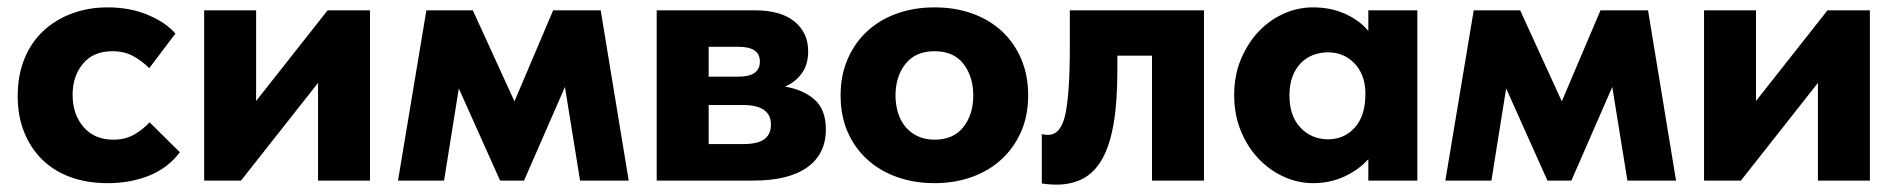

<svg xmlns="http://www.w3.org/2000/svg" viewBox="-20 -490 5148 521"><path d="M272 7Q216 7 171 -9.5Q126 -26 94.5 -57Q63 -88 45.5 -131.5Q28 -175 28 -229Q28 -286 46.5 -331Q65 -376 98 -406.5Q131 -437 175.5 -453.5Q220 -470 272 -470Q333 -470 381.5 -449.5Q430 -429 456 -399L385 -305Q365 -325 341 -338Q317 -351 285 -351Q233 -351 205 -317Q177 -283 177 -233Q177 -180 206.5 -145.5Q236 -111 288 -111Q319 -111 342.5 -124Q366 -137 386 -158L468 -77Q437 -35 386 -14Q335 7 272 7Z M534 -462H675V-216L869 -462H984V0H843V-265L634 0H534Z M1137 -462H1263L1376 -215L1481 -462H1610L1686 0H1554L1513 -254L1402 0H1337L1225 -250L1185 0H1060Z M1762 -462H2028Q2099 -462 2136 -431.5Q2173 -401 2173 -351Q2173 -314 2155 -290Q2137 -266 2110 -255Q2159 -247 2190 -220Q2221 -193 2221 -139Q2221 -72 2170.5 -36Q2120 0 2025 0H1762ZM1903 -205V-99H1995Q2037 -99 2054.5 -112.5Q2072 -126 2072 -152Q2072 -205 1996 -205ZM1903 -363V-282H1984Q2042 -282 2042 -323Q2042 -363 1984 -363Z M2516 7Q2460 7 2413 -10Q2366 -27 2332 -58.5Q2298 -90 2279.5 -133.5Q2261 -177 2261 -231Q2261 -286 2280.5 -330.5Q2300 -375 2334 -406Q2368 -437 2414.5 -453.5Q2461 -470 2516 -470Q2572 -470 2619 -453Q2666 -436 2699.5 -404.5Q2733 -373 2751.5 -329Q2770 -285 2770 -231Q2770 -176 2750.5 -132Q2731 -88 2697 -57Q2663 -26 2616.5 -9.5Q2570 7 2516 7ZM2516 -111Q2567 -111 2594 -145Q2621 -179 2621 -231Q2621 -282 2594.5 -316.5Q2568 -351 2516 -351Q2464 -351 2437 -316.5Q2410 -282 2410 -231Q2410 -207 2416.5 -185Q2423 -163 2436.5 -146.5Q2450 -130 2470 -120.5Q2490 -111 2516 -111Z M2847 11Q2835 11 2824.5 10Q2814 9 2807 8V-126Q2817 -124 2824 -124Q2859 -124 2871 -180.5Q2883 -237 2883 -362V-462H3247V0H3106V-339H3012V-299Q3012 -212 3001.5 -152.5Q2991 -93 2970 -57Q2949 -21 2918 -5Q2887 11 2847 11Z M3543 7Q3502 7 3463.5 -10.5Q3425 -28 3395 -59.5Q3365 -91 3347 -135Q3329 -179 3329 -232Q3329 -285 3347 -328.5Q3365 -372 3394.5 -403.5Q3424 -435 3462.5 -452.5Q3501 -470 3543 -470Q3591 -470 3630 -452.5Q3669 -435 3693 -406V-462H3826V0H3693V-58Q3667 -29 3628 -11Q3589 7 3543 7ZM3584 -112Q3627 -112 3655.5 -143Q3684 -174 3685 -230V-242Q3683 -290 3654.5 -319Q3626 -348 3583 -348Q3563 -348 3544 -341Q3525 -334 3510.5 -319.5Q3496 -305 3487.5 -283Q3479 -261 3479 -231Q3479 -175 3509 -143.5Q3539 -112 3584 -112Z M3979 -462H4105L4218 -215L4323 -462H4452L4528 0H4396L4355 -254L4244 0H4179L4067 -250L4027 0H3902Z M4604 -462H4745V-216L4939 -462H5054V0H4913V-265L4704 0H4604Z"/></svg>

Font: Tilda Sans Extra Bold
Style: Regular
Weight: 800
Designer: ParaType Ltd
Foundry: ParaType Ltd
Version: Version 1.009